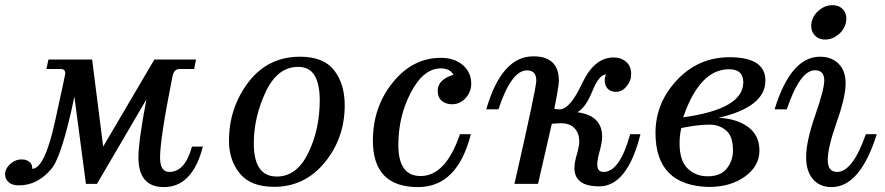

<svg xmlns="http://www.w3.org/2000/svg" viewBox="-41 -723 3480 755"><path d="M161.6 -59.6Q106.9 5.9 34.2 5.9Q8.3 5.9 -4.4 -4.4Q-21 -17.1 -21 -37.1Q-21 -61.5 2.9 -81.1Q21 -96.2 44.4 -96.2Q56.2 -96.2 65.4 -92Q74.7 -87.9 80.3 -80.6Q85.9 -73.2 85.9 -59.1Q134.8 -60.5 175.3 -245.4Q215.8 -430.2 215.8 -433.6Q215.8 -451.7 198.2 -451.7H141.6L149.4 -488.8H321.3L364.7 -146.5L565.9 -488.8H730L722.2 -451.7H665Q643.1 -451.7 637.2 -422.4Q588.4 -178.2 588.4 -103.5Q588.4 -46.9 625 -46.9Q686.5 -46.9 713.9 -146.5H756.8Q715.8 12.7 603.5 12.7Q503.4 12.7 503.4 -104Q503.4 -168 534.7 -332L340.3 0H296.9L251.5 -342.8Q202.6 -108.9 161.6 -59.6Z M1037.1 11.7Q945.3 11.7 902.3 -40.5Q859.4 -92.8 859.4 -168.9Q859.4 -299.3 935.8 -399.7Q1012.2 -500 1139.2 -500Q1231.4 -500 1272.9 -446.5Q1314.5 -393.1 1314.5 -309.1Q1314.5 -179.7 1235.8 -84Q1157.2 11.7 1037.1 11.7ZM1047.4 -28.8Q1126 -28.8 1171.1 -121.3Q1216.3 -213.9 1216.3 -329.1Q1216.3 -392.6 1196 -426.3Q1175.8 -460 1130.9 -460Q1049.8 -460 1003.4 -360.8Q957 -261.7 957 -159.2Q957 -28.8 1047.4 -28.8Z M1603 12.7Q1425.3 12.7 1425.3 -169.9Q1425.3 -302.2 1503.7 -398.9Q1582 -495.6 1692.4 -495.6Q1746.1 -495.6 1779.1 -467Q1812 -438.5 1812 -394Q1812 -361.3 1789.8 -337.2Q1767.6 -313 1737.3 -313Q1713.4 -313 1696.8 -325.9Q1680.2 -338.9 1680.2 -366.7Q1680.2 -409.7 1742.2 -429.2Q1728 -454.1 1692.4 -454.1Q1624.5 -454.1 1575 -360.1Q1525.4 -266.1 1525.4 -152.8Q1525.4 -30.8 1612.8 -30.8Q1711.9 -30.8 1767.6 -195.3H1810.5Q1757.8 12.7 1603 12.7Z M2138.7 -294.9Q2146.5 -293 2160.2 -293Q2200.2 -293 2248 -395Q2295.9 -497.1 2372.1 -497.1Q2400.9 -497.1 2420.9 -480Q2440.9 -462.9 2440.9 -431.6Q2440.9 -404.8 2422.9 -383.3Q2404.8 -361.8 2381.3 -361.8Q2360.4 -361.8 2348.6 -374.3Q2336.9 -386.7 2336.9 -407.7Q2336.9 -421.4 2342.3 -430.2Q2314.9 -430.2 2288.3 -364.5Q2261.7 -298.8 2229 -281.7Q2326.7 -269 2326.7 -186Q2326.7 -163.6 2317.1 -129.2Q2307.6 -94.7 2307.6 -76.2Q2307.6 -46.9 2332.5 -46.9Q2396 -46.9 2437 -195.3H2477.5Q2425.8 9.8 2315.4 9.8Q2218.8 9.8 2217.8 -61Q2217.8 -84 2227.3 -116Q2236.8 -147.9 2236.8 -167Q2236.8 -199.2 2218 -218.8Q2199.2 -238.3 2166.5 -238.3Q2152.8 -238.3 2128.9 -236.3L2074.7 0H1981.9Q2067.9 -376.5 2067.9 -405.8Q2067.9 -446.3 2031.2 -446.3Q1969.7 -446.3 1918.9 -293H1871.1Q1931.2 -501.5 2056.2 -501.5Q2156.7 -501.5 2156.7 -405.3Q2156.7 -385.7 2138.7 -294.9Z M2746.1 12.2Q2536.6 6.8 2536.6 -200.2Q2536.6 -318.4 2621.1 -408.2Q2705.6 -498 2827.6 -498Q2968.8 -498 2968.8 -406.2Q2968.8 -302.2 2784.7 -259.8Q2856.4 -256.3 2900.9 -223.6Q2945.3 -190.9 2945.3 -130.9Q2945.3 -69.8 2888.4 -28.8Q2831.5 12.2 2746.1 12.2ZM2645.5 -261.7Q2881.8 -293.9 2881.8 -399.4Q2881.8 -450.7 2825.7 -450.7Q2710.4 -450.7 2645.5 -261.7ZM2741.7 -29.8Q2793 -29.8 2817.1 -60.5Q2841.3 -91.3 2841.3 -131.8Q2841.3 -187.5 2814 -210.2Q2786.6 -232.9 2750 -232.9Q2703.6 -232.9 2638.2 -219.7Q2631.3 -192.9 2631.3 -158.7Q2631.3 -90.8 2663.1 -60.3Q2694.8 -29.8 2741.7 -29.8Z M3229 12.7Q3182.1 12.7 3155.5 -18.8Q3128.9 -50.3 3128.9 -104Q3128.9 -167.5 3164.6 -269.5Q3200.2 -371.6 3200.2 -406.2Q3200.2 -446.8 3163.6 -446.8Q3105 -446.8 3052.7 -293H3004.9Q3068.4 -500 3183.6 -500Q3228.5 -500 3256.3 -472.7Q3284.2 -445.3 3284.2 -395Q3284.2 -341.8 3249 -242.2Q3213.9 -142.6 3213.9 -93.8Q3213.9 -46.9 3250.5 -46.9Q3312 -46.9 3363.8 -195.3H3406.7Q3341.3 12.7 3229 12.7ZM3203.6 -567.4Q3175.8 -567.4 3160.2 -587.4Q3148.9 -601.1 3148.9 -620.6Q3148.9 -627.9 3150.4 -635.3Q3156.7 -664.1 3180.4 -683.3Q3204.1 -702.6 3232.4 -702.6Q3260.3 -702.6 3276.4 -683.1Q3287.1 -670.4 3287.1 -649.4Q3287.1 -642.6 3285.6 -635.3Q3279.8 -606.9 3255.9 -587.2Q3231.9 -567.4 3203.6 -567.4Z"/></svg>

Font: Munson
Style: Italic
Weight: 400
Italic angle: -12°
Designer: Paul James MIller
Foundry: High-Logic / Made with FontCreator
Version: Version 2.10;May 5, 2019;FontCreator 11.5.0.2430 64-bit